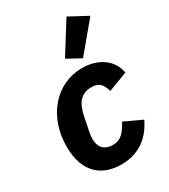

<svg xmlns="http://www.w3.org/2000/svg" viewBox="-201 -911 899 1020"><g transform="rotate(-30 249.0 -401.5)"><path d="M488 -755 376 -815 257 -625 341 -579ZM237 12C337 12 414 -37 460 -134L353 -184C324 -134 303 -101 249 -101C194 -101 170 -134 170 -183C170 -197 172 -211 175 -225L193 -314C208 -388 243 -424 302 -424C353 -424 368 -397 380 -356L498 -401C485 -483 410 -537 310 -537C151 -537 31 -402 31 -215C31 -52 123 12 237 12Z"/></g></svg>

Font: LVC Sans
Style: Bold Italic
Weight: 700
Italic angle: -11.31°
Designer: Mike Abbink, Paul van der Laan, Pieter van Rosmalen
Foundry: Bold Monday
Version: Version 3.0